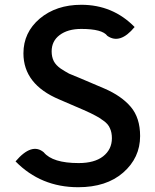

<svg xmlns="http://www.w3.org/2000/svg" viewBox="-20 -770 648 803"><path d="M307 13Q151 13 45 -95Q113 -175 163 -133Q200 -88 309 -88Q375 -88 411 -116Q448 -145 448 -192Q448 -216 440 -233Q433 -251 413 -265Q393 -280 378 -287Q364 -295 330 -310L228 -354Q78 -417 78 -547Q78 -634 146 -692Q215 -750 320 -750Q452 -750 543 -657Q482 -583 429 -620Q408 -649 320 -649Q263 -649 229 -623Q196 -598 196 -555Q196 -532 205 -514Q214 -497 234 -483Q254 -470 269 -462Q285 -455 315 -443L416 -400Q488 -369 527 -323Q566 -277 566 -201Q566 -110 495 -48Q425 13 307 13Z"/></svg>

Font: Swei Half Moon CJK SC
Style: Medium
Weight: 500
Version: Version 2.071